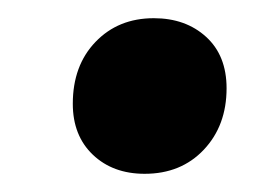

<svg xmlns="http://www.w3.org/2000/svg" viewBox="-20 -458 281 211"><path d="M139 -267Q104 -267 82 -288Q60 -309 60 -344Q60 -386 85 -412Q110 -438 149 -438Q184 -438 206.5 -417.5Q229 -397 229 -361Q229 -320 204 -293.5Q179 -267 139 -267Z"/></svg>

Font: Prodigy Sans SemiBold
Style: Italic
Weight: 600
Italic angle: -13°
Designer: Wei Huang
Foundry: Wei Huang
Version: Version 1.003; ttfautohint (v1.8.3)